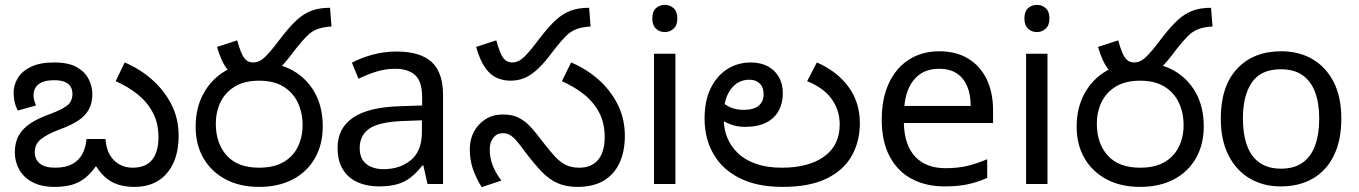

<svg xmlns="http://www.w3.org/2000/svg" viewBox="-20 -757 5593 790"><path d="M533 12Q496 12 466 2.5Q436 -7 411.5 -29Q387 -51 365 -90H386Q360 -49 333 -27Q306 -5 275 3.5Q244 12 205 12Q150 12 113.5 -7.5Q77 -27 59 -59.5Q41 -92 41 -130Q41 -171 57.5 -200Q74 -229 107 -250.5Q140 -272 189 -289Q230 -304 254 -321Q278 -338 278 -371Q278 -387 271 -399.5Q264 -412 247.5 -419.5Q231 -427 203 -427Q160 -427 139 -410.5Q118 -394 118 -365Q118 -352 121.5 -341Q125 -330 128 -323L53 -302Q45 -317 40.5 -335.5Q36 -354 36 -375Q36 -407 53 -435.5Q70 -464 107 -482Q144 -500 203 -500Q263 -500 297 -480Q331 -460 345.5 -430Q360 -400 360 -370Q360 -332 345 -305.5Q330 -279 300.5 -260Q271 -241 227 -225Q174 -205 148.5 -184.5Q123 -164 123 -131Q123 -102 143.5 -84.5Q164 -67 207 -67Q249 -67 276.5 -81.5Q304 -96 318.5 -123Q333 -150 336 -185H414Q417 -144 433 -118Q449 -92 473 -79.5Q497 -67 525 -67Q580 -67 606 -99.5Q632 -132 632 -193Q632 -251 608.5 -294.5Q585 -338 545.5 -369.5Q506 -401 456 -423L493 -500Q555 -474 605 -430Q655 -386 685 -328Q715 -270 715 -199Q715 -132 692.5 -84.5Q670 -37 629.5 -12.5Q589 12 533 12Z M1015 -425Q986 -425 959.5 -436Q933 -447 911 -477.5Q889 -508 873 -564L956 -591Q971 -536 985 -518Q999 -500 1021 -500Q1041 -500 1058.5 -512.5Q1076 -525 1108 -565L1139 -605Q1173 -649 1201.5 -675Q1230 -701 1262 -713Q1294 -725 1338 -725L1344 -648Q1309 -646 1285.5 -637Q1262 -628 1242.5 -608.5Q1223 -589 1197 -556L1174 -526Q1146 -490 1121 -468Q1096 -446 1070.5 -435.5Q1045 -425 1015 -425ZM785 -236Q785 -314 818 -373.5Q851 -433 909.5 -466.5Q968 -500 1046 -500Q1125 -500 1183.5 -467.5Q1242 -435 1275 -376Q1308 -317 1308 -237Q1308 -163 1276 -106.5Q1244 -50 1185 -19Q1126 12 1046 12Q967 12 908.5 -19Q850 -50 817.5 -105.5Q785 -161 785 -236ZM868 -248Q868 -167 913 -117Q958 -67 1046 -67Q1106 -67 1145.5 -89.5Q1185 -112 1205 -152Q1225 -192 1225 -242Q1225 -293 1205.5 -334.5Q1186 -376 1146.5 -400.5Q1107 -425 1046 -425Q985 -425 945.5 -400.5Q906 -376 887 -336Q868 -296 868 -248Z M1611 -545Q1709 -545 1756 -502Q1803 -459 1803 -365V0H1739L1722 -76H1718Q1695 -47 1670.5 -27.5Q1646 -8 1614.5 1Q1583 10 1538 10Q1490 10 1451.5 -7Q1413 -24 1391 -59.5Q1369 -95 1369 -149Q1369 -229 1432 -272.5Q1495 -316 1626 -320L1717 -323V-355Q1717 -422 1688 -448Q1659 -474 1606 -474Q1564 -474 1526 -461.5Q1488 -449 1455 -433L1428 -499Q1463 -518 1511 -531.5Q1559 -545 1611 -545ZM1637 -259Q1537 -255 1498.5 -227Q1460 -199 1460 -148Q1460 -103 1487.5 -82Q1515 -61 1558 -61Q1626 -61 1671 -98.5Q1716 -136 1716 -214V-262Z M2081 -425Q2052 -425 2025.5 -436Q1999 -447 1977 -477.5Q1955 -508 1939 -564L2022 -591Q2037 -536 2051 -518Q2065 -500 2087 -500Q2107 -500 2124.5 -512.5Q2142 -525 2174 -565L2205 -605Q2239 -649 2267.5 -675Q2296 -701 2328 -713Q2360 -725 2404 -725L2410 -648Q2375 -646 2351.5 -637Q2328 -628 2308.5 -608.5Q2289 -589 2263 -556L2240 -526Q2212 -490 2187 -468Q2162 -446 2136.5 -435.5Q2111 -425 2081 -425ZM2356 12Q2309 12 2274 -3.5Q2239 -19 2208 -51.5Q2177 -84 2140 -133Q2119 -162 2104.5 -178.5Q2090 -195 2077.5 -202Q2065 -209 2048 -209Q2025 -209 2010 -190.5Q1995 -172 1995 -143Q1995 -108 2007 -77Q2019 -46 2043 -14L1962 13Q1940 -22 1926.5 -59.5Q1913 -97 1913 -143Q1913 -184 1930.5 -216Q1948 -248 1978.5 -267Q2009 -286 2049 -286Q2088 -286 2114.5 -272.5Q2141 -259 2163.5 -234.5Q2186 -210 2212 -175Q2242 -136 2264 -112.5Q2286 -89 2309 -78Q2332 -67 2364 -67Q2414 -67 2441 -99.5Q2468 -132 2468 -193Q2468 -251 2445 -294.5Q2422 -338 2382 -369.5Q2342 -401 2292 -423L2330 -500Q2392 -474 2442 -430Q2492 -386 2521.5 -327.5Q2551 -269 2551 -198Q2551 -133 2528.5 -85.5Q2506 -38 2463 -13Q2420 12 2356 12Z M2759 -536V0H2671V-536ZM2716 -737Q2736 -737 2751.5 -723.5Q2767 -710 2767 -681Q2767 -653 2751.5 -639Q2736 -625 2716 -625Q2694 -625 2679 -639Q2664 -653 2664 -681Q2664 -710 2679 -723.5Q2694 -737 2716 -737Z M3200 12Q3095 12 3023.5 -24Q2952 -60 2915.5 -123.5Q2879 -187 2879 -269Q2879 -343 2904.5 -394.5Q2930 -446 2973 -473Q3016 -500 3069 -500Q3109 -500 3138.5 -484.5Q3168 -469 3184.5 -440.5Q3201 -412 3201 -373Q3201 -333 3184 -301.5Q3167 -270 3132.5 -252.5Q3098 -235 3045 -235Q3012 -235 2984 -246Q2956 -257 2935.5 -273Q2915 -289 2902 -304L2925 -366Q2933 -355 2947.5 -340.5Q2962 -326 2985 -315.5Q3008 -305 3040 -305Q3081 -305 3101.5 -322Q3122 -339 3122 -369Q3122 -398 3106 -413.5Q3090 -429 3064 -429Q3016 -429 2987 -390Q2958 -351 2958 -284V-266Q2958 -226 2972.5 -190.5Q2987 -155 3016 -127Q3045 -99 3090.5 -83Q3136 -67 3197 -67Q3307 -67 3371 -113Q3435 -159 3435 -245Q3435 -303 3402.5 -349Q3370 -395 3301 -423L3341 -500Q3424 -464 3471 -400Q3518 -336 3518 -250Q3518 -176 3485 -116.5Q3452 -57 3381.5 -22.5Q3311 12 3200 12Z M3845 -546Q3914 -546 3963.5 -516Q4013 -486 4039.5 -431.5Q4066 -377 4066 -304V-251H3699Q3701 -160 3745.5 -112.5Q3790 -65 3870 -65Q3921 -65 3960.5 -74.5Q4000 -84 4042 -102V-25Q4001 -7 3961 1.5Q3921 10 3866 10Q3790 10 3731.5 -21Q3673 -52 3640.5 -113.5Q3608 -175 3608 -264Q3608 -352 3637.5 -415Q3667 -478 3720.5 -512Q3774 -546 3845 -546ZM3844 -474Q3781 -474 3744.5 -433.5Q3708 -393 3701 -321H3974Q3974 -367 3960 -401Q3946 -435 3917.5 -454.5Q3889 -474 3844 -474Z M4290 -536V0H4202V-536ZM4247 -737Q4267 -737 4282.5 -723.5Q4298 -710 4298 -681Q4298 -653 4282.5 -639Q4267 -625 4247 -625Q4225 -625 4210 -639Q4195 -653 4195 -681Q4195 -710 4210 -723.5Q4225 -737 4247 -737Z M4640 -425Q4611 -425 4584.5 -436Q4558 -447 4536 -477.5Q4514 -508 4498 -564L4581 -591Q4596 -536 4610 -518Q4624 -500 4646 -500Q4666 -500 4683.5 -512.5Q4701 -525 4733 -565L4764 -605Q4798 -649 4826.5 -675Q4855 -701 4887 -713Q4919 -725 4963 -725L4969 -648Q4934 -646 4910.5 -637Q4887 -628 4867.5 -608.5Q4848 -589 4822 -556L4799 -526Q4771 -490 4746 -468Q4721 -446 4695.5 -435.5Q4670 -425 4640 -425ZM4410 -236Q4410 -314 4443 -373.5Q4476 -433 4534.5 -466.5Q4593 -500 4671 -500Q4750 -500 4808.5 -467.5Q4867 -435 4900 -376Q4933 -317 4933 -237Q4933 -163 4901 -106.5Q4869 -50 4810 -19Q4751 12 4671 12Q4592 12 4533.5 -19Q4475 -50 4442.5 -105.5Q4410 -161 4410 -236ZM4493 -248Q4493 -167 4538 -117Q4583 -67 4671 -67Q4731 -67 4770.5 -89.5Q4810 -112 4830 -152Q4850 -192 4850 -242Q4850 -293 4830.5 -334.5Q4811 -376 4771.5 -400.5Q4732 -425 4671 -425Q4610 -425 4570.5 -400.5Q4531 -376 4512 -336Q4493 -296 4493 -248Z M5499 -269Q5499 -180 5468.5 -117.5Q5438 -55 5382 -22.5Q5326 10 5249 10Q5178 10 5122.5 -22.5Q5067 -55 5035 -117.5Q5003 -180 5003 -269Q5003 -402 5070 -474Q5137 -546 5252 -546Q5325 -546 5380.5 -513.5Q5436 -481 5467.5 -419.5Q5499 -358 5499 -269ZM5094 -269Q5094 -206 5110.5 -159.5Q5127 -113 5162 -88Q5197 -63 5251 -63Q5305 -63 5340 -88Q5375 -113 5391.5 -159.5Q5408 -206 5408 -269Q5408 -333 5391 -378Q5374 -423 5339.5 -447.5Q5305 -472 5250 -472Q5168 -472 5131 -418Q5094 -364 5094 -269Z"/></svg>

Font: telugu15
Style: Book
Weight: 400
Designer: Jelle Bosma - Monotype Design Team
Foundry: Monotype Imaging Inc.
Version: Version 2.003